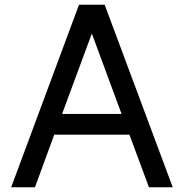

<svg xmlns="http://www.w3.org/2000/svg" viewBox="-20 -787 772 807"><path d="M524 -221H208L127 0H27L312 -767H420L706 0H606ZM491 -308 366 -646 241 -308Z"/></svg>

Font: Biryani
Style: Regular
Weight: 400
Designer: Dan Reynolds and Mathieu Reguer
Foundry: Dan Reynolds and Mathieu Reguer
Version: Version 1.004; ttfautohint (v1.1) -l 5 -r 5 -G 72 -x 0 -D la